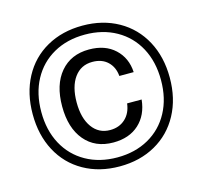

<svg xmlns="http://www.w3.org/2000/svg" viewBox="-106 -841 1022 970"><g transform="rotate(-15 405.0 -356.0)"><path d="M405 -724Q511 -724 592.5 -678Q674 -632 719 -548.5Q764 -465 764 -356Q764 -247 719 -163.5Q674 -80 592.5 -34Q511 12 405 12Q299 12 217.5 -34Q136 -80 91.5 -163.5Q47 -247 47 -356Q47 -465 91.5 -548.5Q136 -632 217.5 -678Q299 -724 405 -724ZM405 -677Q312 -677 241 -637Q170 -597 131 -524.5Q92 -452 92 -356Q92 -260 131 -187.5Q170 -115 241 -75Q312 -35 405 -35Q498 -35 569 -75Q640 -115 679 -187.5Q718 -260 718 -356Q718 -452 679 -524.5Q640 -597 569 -637Q498 -677 405 -677ZM595 -430H520Q516 -477 486 -505.5Q456 -534 406 -534Q346 -534 311.5 -486.5Q277 -439 277 -356Q277 -274 311.5 -226Q346 -178 405 -178Q453 -178 484.5 -207Q516 -236 522 -286H598Q590 -206 539 -159.5Q488 -113 405 -113Q310 -113 255.5 -178Q201 -243 201 -356Q201 -469 256 -534Q311 -599 406 -599Q490 -599 540.5 -552Q591 -505 595 -430Z"/></g></svg>

Font: CST
Style: Italic
Weight: 400
Italic angle: -14°
Version: Version 1.00